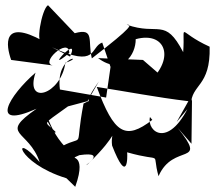

<svg xmlns="http://www.w3.org/2000/svg" viewBox="-20 -615 828 740"><path d="M718 -61 720 -232C635 -33 544 -107 558 -164L567 -153C463 -73 420 -99 353 -280C469 -262 582 -240 706 -225L661 -145L716 -211C717 -292 792 -279 788 -435C658 -494 695 -533 686 -414C615 -550 592 -476 468 -520C487 -520 500 -518 334 -390C317 -457 347 -509 268 -487L165 -595C140 -580 114 -432 146 -457C-13 -545 3 -440 23 -384L189 -362C125 -366 246 -476 247 -411C140 -321 293 -493 250 -397L180 -433C359 -350 326 -434 374 -451L406 -357L389 -239L211 -270C193 -406 315 -400 232 -373C215 -250 74 -206 117 -335C15 -247 -65 -113 121 -196C-28 -92 90 -118 133 10C24 -118 40 12 236 72L270 105C322 -40 231 8 286 -17C409 -35 282 39 318 18C448 -107 404 -117 412 -54C472 100 472 -9 470 -28C617 14 562 -39 591 64C648 -67 785 28 665 -122ZM164 -150C122 -229 193 -80 194 -107C152 -151 135 -127 242 -205L317 -225L361 -301C286 -195 351 -241 302 -216C266 -28 311 -99 220 -52L272 -12C153 -103 172 -206 140 -163ZM606 -319 531 -384 358 -391C451 -322 504 -405 503 -464C626 -498 665 -373 522 -273Z"/></svg>

Font: Asimov Silicon
Style: Regular
Weight: 400
Designer: Google
Version: Version 2.000980; 2014